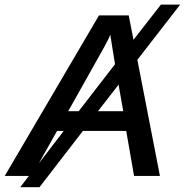

<svg xmlns="http://www.w3.org/2000/svg" viewBox="-60 -754 792 823"><path d="M528.8 -497.6 625.5 0H514.6L481 -192.9H295.4L109.4 48.3H26.9L64 0H-39.6L364.3 -688H491.7L512.2 -583.5L629.9 -734.4H712.4ZM232.4 -277.3H277.3L433.1 -479Q426.8 -517.6 421.6 -549.1Q416.5 -580.6 412.6 -606Q410.6 -599.1 404.3 -585.9Q397.9 -572.8 387.2 -553.2ZM359.9 -277.3H468.3L448.2 -391.1ZM184.6 -192.9 106.4 -53.7 213.4 -192.9Z"/></svg>

Font: Arimo Medium
Style: Italic
Weight: 500
Italic angle: -12°
Designer: Steve Matteson
Foundry: Monotype Imaging Inc.
Version: Version 1.33